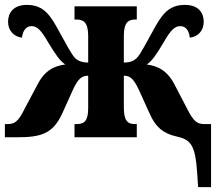

<svg xmlns="http://www.w3.org/2000/svg" viewBox="-24 -562 896 786"><path d="M783 143 787 204H840V-54H816C783 -54 770 -62 741 -119L692 -213C661 -275 620 -292 577 -298C599 -313 618 -341 646 -389C675 -439 691 -455 714 -455C738 -455 750 -435 753 -408C785 -411 810 -435 810 -473C810 -508 790 -542 733 -542C662 -542 635 -497 598 -428C569 -377 554 -346 540 -329C527 -314 511 -306 483 -306V-416C483 -471 502 -482 529 -482H536V-536H281V-482H290C317 -482 337 -471 337 -415V-306C309 -306 292 -314 279 -329C266 -346 249 -377 221 -428C184 -497 157 -542 86 -542C30 -542 9 -508 9 -473C9 -435 35 -411 66 -408C69 -435 82 -455 105 -455C128 -455 144 -439 173 -389C202 -341 220 -314 243 -298C199 -292 159 -275 128 -213L78 -119C50 -62 36 -54 4 -54H-4V0H43C143 0 192 -13 231 -98L273 -191C296 -243 313 -252 337 -252V-120C337 -68 322 -54 290 -54H281V0H536V-54H528C498 -54 483 -69 483 -121V-252C507 -252 522 -243 546 -191L589 -96C614 -40 645 -16 696 -4C756 9 775 29 783 143Z"/></svg>

Font: Noto Serif Condensed ExtraBold
Style: Regular
Weight: 800
Width: 3
Designer: Monotype Design Team
Foundry: Monotype Imaging Inc.
Version: Version 2.013